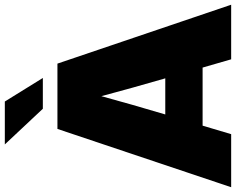

<svg xmlns="http://www.w3.org/2000/svg" viewBox="-112 -876 988 804"><g transform="rotate(-90 382.0 -474.0)"><path d="M0 0 244.1 -727.5H517.6L764.2 0H535.6L501 -119.6H257.8L222.2 0ZM304.7 -275.9H456.1L454.1 -282.2Q435.1 -348.1 417 -412.6Q398.9 -477.1 381.3 -543.5Q363.3 -477.1 344.7 -412.6Q326.2 -348.1 306.6 -282.2ZM328.6 -788.6 179.2 -947.8H358.9L457.5 -788.6Z"/></g></svg>

Font: Inter Display Black
Style: Regular
Weight: 900
Designer: Rasmus Andersson
Foundry: rsms
Version: Version 4.000;git-a52131595